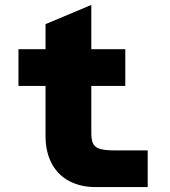

<svg xmlns="http://www.w3.org/2000/svg" viewBox="-20 -760 690 780"><path d="M368 0Q308 0 262 -24Q216 -48 190.5 -95Q165 -142 165 -208V-662L351 -740V-217Q351 -188 360 -173.5Q369 -159 390 -154Q411 -149 444 -149H580V0ZM55 -411V-560H489V-411Z"/></svg>

Font: Azeret Mono ExtraBold
Style: Regular
Weight: 800
Designer: Martin Vácha
Foundry: Displaay
Version: Version 1.002